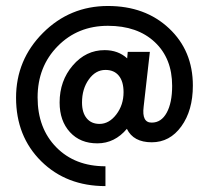

<svg xmlns="http://www.w3.org/2000/svg" viewBox="-20 -613 671 648"><path d="M335.9 15.1Q204.1 15.1 119.1 -68.8Q34.2 -152.8 34.2 -283.2Q34.2 -411.1 125 -502Q215.8 -592.8 344.2 -592.8Q470.2 -592.8 550.5 -517.3Q630.9 -441.9 630.9 -324.2Q630.9 -240.2 592 -186.5Q553.2 -132.8 492.2 -132.8Q430.2 -132.8 408.2 -178.2Q367.2 -129.4 309.1 -129.2Q251 -128.9 216.1 -167Q181.2 -205.1 181.2 -267.1Q181.2 -340.3 225.6 -392.1Q270 -443.8 333 -443.8Q378.9 -443.8 409.2 -416L411.1 -438H485.8L464.8 -252.9Q458 -198.7 492.2 -199.2Q524.4 -199.2 542.7 -232.7Q561 -266.1 561 -323.2Q561 -416 502.4 -470.9Q443.8 -525.9 344.2 -525.9Q242.2 -525.9 174.6 -457Q106.9 -388.2 106.9 -284.2Q106.9 -180.2 169.9 -116Q232.9 -51.8 335.9 -51.8ZM315.9 -194.8Q348.1 -194.8 372.6 -226.8Q397 -258.8 397 -301.8Q397 -337.9 381.1 -357.4Q365.2 -377 335.9 -377Q302.7 -377 279.8 -345Q256.8 -313 256.8 -267.1Q256.8 -232.9 272.5 -213.9Q288.1 -194.8 315.9 -194.8Z"/></svg>

Font: Oakes Grotesk
Style: Medium
Weight: 500
Designer: Samuel Oakes
Foundry: Samuel Oakes
Version: Version 1.0 | wf-rip DC20170320